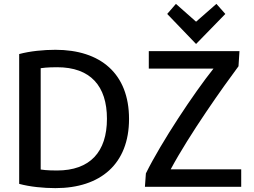

<svg xmlns="http://www.w3.org/2000/svg" viewBox="-20 -960 1312 991"><path d="M646 -346C646 -114 499 11 266 11C204 11 134 4 79 -11V-681C134 -696 205 -703 266 -703C499 -703 646 -580 646 -346ZM190 -608V-85C196 -84 222 -80 274 -80C445 -80 532 -176 532 -347C532 -516 447 -613 275 -613C223 -613 196 -609 190 -608ZM1216 -696 1211 -618C1132 -512 958 -267 861 -86H1225V4H728L733 -65C813 -227 982 -481 1082 -606H748V-696ZM888 -940 992 -848 1097 -940 1143 -888 992 -733 843 -888Z"/></svg>

Font: Repo Medium
Style: Regular
Weight: 500
Designer: Stefan Peev
Foundry: Context Ltd
Version: Version 1.502